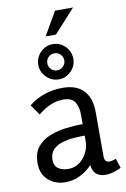

<svg xmlns="http://www.w3.org/2000/svg" viewBox="-102 -998 699 1068"><g transform="rotate(-10 247.5 -464.0)"><path d="M253 -509Q332 -509 372 -466Q412 -423 412 -345V-96Q412 -75 420 -67.5Q428 -60 439 -60Q448 -60 458 -62.5Q468 -65 477 -69L495 -15Q479 -6 454.5 1.5Q430 9 404 9Q378 9 357 -5.5Q336 -20 331 -59Q302 -28 263 -8.5Q224 11 181 11Q122 11 83 -24Q44 -59 44 -120Q44 -177 71.5 -211Q99 -245 143 -262Q187 -279 236.5 -285Q286 -291 329 -291V-344Q329 -386 312 -415Q295 -444 246 -444Q208 -444 173 -429Q138 -414 103 -385L62 -444Q103 -477 152 -493Q201 -509 253 -509ZM329 -226Q302 -226 268 -223.5Q234 -221 202 -211.5Q170 -202 149.5 -181Q129 -160 129 -123Q129 -90 151.5 -74.5Q174 -59 208 -59Q244 -59 271 -79Q298 -99 313.5 -130Q329 -161 329 -194ZM242 -758Q270 -758 292 -744.5Q314 -731 327.5 -708.5Q341 -686 341 -658Q341 -618 312 -588.5Q283 -559 242 -559Q202 -559 172.5 -588.5Q143 -618 143 -658Q143 -685 156.5 -708Q170 -731 192.5 -744.5Q215 -758 242 -758ZM242 -706Q222 -706 208 -692Q194 -678 194 -658Q194 -638 208 -624Q222 -610 242 -610Q262 -610 276 -624.5Q290 -639 290 -658Q290 -678 276 -692Q262 -706 242 -706ZM287 -939H389L269 -807H211Z"/></g></svg>

Font: Rosario Light
Style: Regular
Weight: 400
Version: Version 1.101; ttfautohint (v1.8.1.43-b0c9)